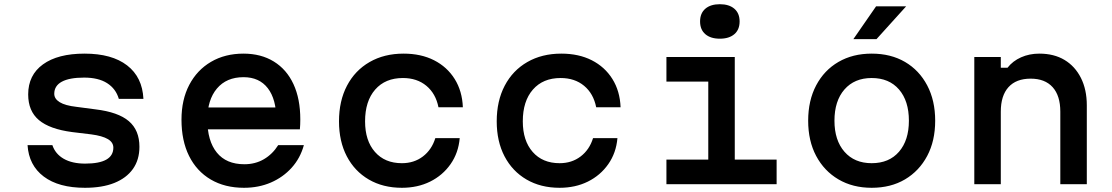

<svg xmlns="http://www.w3.org/2000/svg" viewBox="-20 -876 5290 913"><path d="M229 -186Q243 -144 283 -121Q323 -98 385 -98Q452 -98 485.5 -117Q519 -136 519 -174Q519 -199 493 -214.5Q467 -230 414 -237L323 -248Q216 -262 165 -305Q114 -348 114 -427Q114 -519 184.5 -570Q255 -621 382 -621Q512 -621 584.5 -565Q657 -509 662 -406H545Q531 -454 489.5 -480.5Q448 -507 380 -507Q310 -507 274 -487.5Q238 -468 238 -430Q238 -406 264 -390Q290 -374 343 -368L434 -356Q542 -343 592.5 -300Q643 -257 643 -178Q643 -116 612 -72.5Q581 -29 523.5 -6Q466 17 384 17Q259 17 188 -36.5Q117 -90 111 -186Z M942 -365H1335L1294 -307Q1294 -404 1253.5 -456.5Q1213 -509 1138 -509Q1057 -509 1011.5 -455Q966 -401 966 -307Q966 -206 1011 -150.5Q1056 -95 1142 -95Q1194 -95 1235 -119Q1276 -143 1303 -186H1425Q1408 -124 1367 -78.5Q1326 -33 1268 -8Q1210 17 1140 17Q1049 17 982 -22.5Q915 -62 879 -134.5Q843 -207 843 -307Q843 -402 880 -472.5Q917 -543 983.5 -582Q1050 -621 1138 -621Q1221 -621 1282 -583.5Q1343 -546 1375.5 -476Q1408 -406 1408 -308Q1408 -296 1407.5 -284Q1407 -272 1406 -261H942Z M1891 17Q1801 17 1733.5 -22.5Q1666 -62 1629 -133Q1592 -204 1592 -299Q1592 -396 1630 -468.5Q1668 -541 1737.5 -581Q1807 -621 1899 -621Q1982 -621 2044 -589.5Q2106 -558 2142 -500.5Q2178 -443 2181 -366H2065Q2052 -431 2007.5 -468Q1963 -505 1896 -505Q1812 -505 1764 -450Q1716 -395 1716 -299Q1716 -207 1763 -153.5Q1810 -100 1891 -100Q1949 -100 1991 -132Q2033 -164 2050 -219H2166Q2160 -149 2122.5 -95.5Q2085 -42 2025.5 -12.5Q1966 17 1891 17Z M2641 17Q2551 17 2483.5 -22.5Q2416 -62 2379 -133Q2342 -204 2342 -299Q2342 -396 2380 -468.5Q2418 -541 2487.5 -581Q2557 -621 2649 -621Q2732 -621 2794 -589.5Q2856 -558 2892 -500.5Q2928 -443 2931 -366H2815Q2802 -431 2757.5 -468Q2713 -505 2646 -505Q2562 -505 2514 -450Q2466 -395 2466 -299Q2466 -207 2513 -153.5Q2560 -100 2641 -100Q2699 -100 2741 -132Q2783 -164 2800 -219H2916Q2910 -149 2872.5 -95.5Q2835 -42 2775.5 -12.5Q2716 17 2641 17Z M3149 -605H3474V-117H3673V0H3149V-117H3348V-488H3149ZM3403 -692Q3359 -692 3334 -713.5Q3309 -735 3309 -774Q3309 -813 3334 -834.5Q3359 -856 3403 -856Q3447 -856 3472 -834.5Q3497 -813 3497 -774Q3497 -735 3472 -713.5Q3447 -692 3403 -692Z M4125 17Q4035 17 3967 -23Q3899 -63 3861 -134.5Q3823 -206 3823 -302Q3823 -398 3861 -470Q3899 -542 3967 -581.5Q4035 -621 4125 -621Q4216 -621 4283.5 -581.5Q4351 -542 4389 -470Q4427 -398 4427 -302Q4427 -206 4389 -134.5Q4351 -63 4283.5 -23Q4216 17 4125 17ZM4125 -100Q4208 -100 4255 -154.5Q4302 -209 4302 -302Q4302 -396 4255 -450.5Q4208 -505 4125 -505Q4043 -505 3995.5 -450.5Q3948 -396 3948 -302Q3948 -209 3995.5 -154.5Q4043 -100 4125 -100ZM4038 -690 4146 -846H4289L4148 -690Z M4613 0V-605H4739V-554H4771Q4796 -586 4835.5 -603.5Q4875 -621 4922 -621Q4992 -621 5042 -591Q5092 -561 5120 -505.5Q5148 -450 5148 -375V0H5022V-345Q5022 -421 4985.5 -461.5Q4949 -502 4881 -502Q4812 -502 4775.5 -461.5Q4739 -421 4739 -345V0Z"/></svg>

Font: Martian Mono SemiExpanded Medium
Style: Regular
Weight: 500
Width: 6
Designer: Roman Shamin
Foundry: Evil Martians
Version: Version 1.000